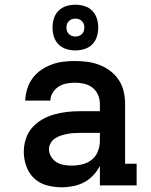

<svg xmlns="http://www.w3.org/2000/svg" viewBox="-20 -787 640 815"><path d="M242 8Q211 8 180 0Q149 -8 126 -29Q103 -50 92 -80.5Q81 -111 81 -142Q81 -170 89.5 -197Q98 -224 116.5 -245Q135 -266 159.5 -280Q184 -294 211 -301.5Q238 -309 265.5 -312Q293 -315 321 -315H404V-346Q404 -366 396 -384.5Q388 -403 372.5 -415Q357 -427 337.5 -431.5Q318 -436 298 -436Q280 -436 262 -432.5Q244 -429 229 -419.5Q214 -410 204 -394Q194 -378 194 -360H87Q88 -385 95.5 -409.5Q103 -434 118 -454.5Q133 -475 154 -489.5Q175 -504 199 -513Q223 -522 248 -525Q273 -528 298 -528Q325 -528 351 -524.5Q377 -521 402 -511.5Q427 -502 448.5 -485.5Q470 -469 484.5 -447Q499 -425 505 -399Q511 -373 511 -346V-92H560V0H404V-83Q393 -61 376 -43Q359 -25 337.5 -13.5Q316 -2 291.5 3Q267 8 242 8ZM284 -84Q307 -84 329.5 -89.5Q352 -95 369.5 -109Q387 -123 395.5 -144.5Q404 -166 404 -189V-223H321Q307 -223 293 -222Q279 -221 265.5 -218.5Q252 -216 238.5 -211.5Q225 -207 213.5 -199.5Q202 -192 195 -179.5Q188 -167 188 -153Q188 -137 197 -122Q206 -107 220 -98.5Q234 -90 251 -87Q268 -84 284 -84ZM300 -573Q280 -573 261 -579Q242 -585 228.5 -598.5Q215 -612 209 -631Q203 -650 203 -670Q203 -690 209 -709Q215 -728 228.5 -741.5Q242 -755 261 -761Q280 -767 300 -767Q320 -767 339 -761Q358 -755 371.5 -741.5Q385 -728 391 -709Q397 -690 397 -670Q397 -650 391 -631Q385 -612 371.5 -598.5Q358 -585 339 -579Q320 -573 300 -573ZM300 -632Q308 -632 315 -634.5Q322 -637 327.5 -642.5Q333 -648 335.5 -655Q338 -662 338 -670Q338 -678 335.5 -685Q333 -692 327.5 -697.5Q322 -703 315 -705.5Q308 -708 300 -708Q292 -708 285 -705.5Q278 -703 272.5 -697.5Q267 -692 264.5 -685Q262 -678 262 -670Q262 -662 264.5 -655Q267 -648 272.5 -642.5Q278 -637 285 -634.5Q292 -632 300 -632Z"/></svg>

Font: Iosevka Etoile Semibold
Style: Regular
Weight: 600
Designer: Belleve Invis
Foundry: Belleve Invis
Version: Version 22.1.2; ttfautohint (v1.8.4)